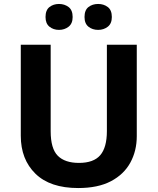

<svg xmlns="http://www.w3.org/2000/svg" viewBox="-20 -940 796 970"><path d="M671 -714V-252Q671 -178 638.5 -118.5Q606 -59 540.5 -24.5Q475 10 375 10Q233 10 159 -62.5Q85 -135 85 -254V-714H236V-277Q236 -189 272 -153Q308 -117 379 -117Q453 -117 486.5 -156Q520 -195 520 -278V-714ZM210 -854Q210 -889 230 -904.5Q250 -920 278 -920Q306 -920 326.5 -904.5Q347 -889 347 -854Q347 -821 326.5 -805Q306 -789 278 -789Q250 -789 230 -805Q210 -821 210 -854ZM407 -854Q407 -889 427 -904.5Q447 -920 476 -920Q504 -920 524.5 -904.5Q545 -889 545 -854Q545 -821 524.5 -805Q504 -789 476 -789Q447 -789 427 -805Q407 -821 407 -854Z"/></svg>

Font: Noto IKEA Arabic
Style: Bold
Weight: 700
Designer: Monotype Design Team
Foundry: Monotype Imaging Inc.
Version: Version 1.200